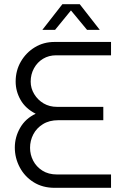

<svg xmlns="http://www.w3.org/2000/svg" viewBox="-20 -900 598 920"><path d="M242 0Q184 0 141 -27Q98 -54 74.5 -98.5Q51 -143 51 -193Q51 -243 76.5 -287.5Q102 -332 151 -355Q102 -380 78.5 -421.5Q55 -463 55 -509Q55 -562 80 -605Q105 -648 147 -673.5Q189 -699 241 -699H512V-635H249Q214 -635 186.5 -618.5Q159 -602 143 -573Q127 -544 127 -509Q127 -477 144 -449Q161 -421 189 -404.5Q217 -388 253 -388H475V-324H259Q216 -324 185.5 -305Q155 -286 139.5 -256Q124 -226 124 -192Q124 -159 139 -130Q154 -101 183 -82.5Q212 -64 253 -64H512V0ZM183 -757 279 -880H362L458 -757H397L320 -850L244 -757Z"/></svg>

Font: MuseoModerno SemiBold Light
Style: Regular
Weight: 300
Version: Version 1.001